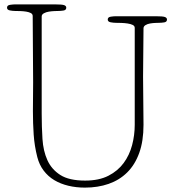

<svg xmlns="http://www.w3.org/2000/svg" viewBox="-20 -841 795 875"><path d="M170 -323Q170 -263 173.5 -208Q177 -153 196 -111Q215 -69 255 -43.5Q295 -18 368 -18Q431 -18 474 -40Q517 -62 543.5 -98Q570 -134 582 -179.5Q594 -225 594 -272V-714Q594 -723 584.5 -727.5Q575 -732 561.5 -734Q548 -736 533 -736.5Q518 -737 508 -737Q497 -737 484 -739.5Q471 -742 471 -752Q471 -763 485 -765Q499 -767 508 -767H690Q722 -767 731.5 -763.5Q741 -760 741 -752Q741 -741 728.5 -739Q716 -737 704 -737Q699 -737 687.5 -736.5Q676 -736 664 -734Q652 -732 643 -726.5Q634 -721 634 -712Q634 -656 633 -601.5Q632 -547 632 -492Q632 -437 633 -382Q634 -327 634 -272Q634 -198 614.5 -144Q595 -90 559.5 -55Q524 -20 475 -3Q426 14 367 14Q327 14 291.5 5.5Q256 -3 227.5 -20Q199 -37 179 -63.5Q159 -90 150 -125Q137 -176 133.5 -227.5Q130 -279 130 -334Q130 -366 130.5 -399.5Q131 -433 131 -467Q131 -542 130 -617Q129 -692 129 -768Q129 -777 120.5 -781.5Q112 -786 99.5 -788Q87 -790 73 -790.5Q59 -791 49 -791Q38 -791 25 -793.5Q12 -796 12 -806Q12 -817 26 -819Q40 -821 49 -821H231Q263 -821 272.5 -817.5Q282 -814 282 -806Q282 -795 269.5 -793Q257 -791 245 -791Q240 -791 228 -790.5Q216 -790 203 -788Q190 -786 180 -780.5Q170 -775 170 -766Z"/></svg>

Font: Life Savers
Style: Regular
Weight: 400
Designer: Pablo Impallari, Rodrigo Fuenzalida, Brenda Gallo
Foundry: Pablo Impallari, Rodrigo Fuenzalida, Brenda Gallo
Version: Version 3.001; ttfautohint (v0.95) -l 8 -r 50 -G 200 -x 14 -